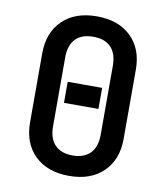

<svg xmlns="http://www.w3.org/2000/svg" viewBox="-84 -810 767 889"><g transform="rotate(10 300.0 -365.0)"><path d="M300 10Q198 10 139 -47.5Q80 -105 80 -203V-527Q80 -625 139 -682.5Q198 -740 300 -740Q402 -740 461 -683Q520 -626 520 -528V-203Q520 -105 461 -47.5Q402 10 300 10ZM300 -86Q354 -86 383 -116Q412 -146 412 -203V-527Q412 -584 383.5 -614Q355 -644 300 -644Q245 -644 216.5 -614Q188 -584 188 -527V-203Q188 -146 217 -116Q246 -86 300 -86ZM219 -319V-418H381V-319Z"/></g></svg>

Font: JetBrains Mono SemiBold
Style: Regular
Weight: 472
Monospace: yes
Designer: Philipp Nurullin, Konstantin Bulenkov
Foundry: JetBrains
Version: Version 2.305; ttfautohint (v1.8.4.7-5d5b)